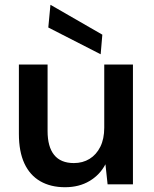

<svg xmlns="http://www.w3.org/2000/svg" viewBox="-20 -771 643 803"><path d="M252 12Q192 12 148.5 -13Q105 -38 82 -87.5Q59 -137 59 -211V-501H179V-223Q179 -157 206.5 -123Q234 -89 289 -89Q326 -89 354.5 -106.5Q383 -124 399.5 -157Q416 -190 416 -237V-501H536V0H430L421 -84Q398 -40 354.5 -14Q311 12 252 12ZM401 -544 182 -656 191 -751 408 -626Z"/></svg>

Font: DM Sans 18pt SemiBold
Style: Regular
Weight: 600
Designer: Colophon Foundry, Jonny Pinhorn
Foundry: Colophon Foundry
Version: Version 4.004;gftools[0.9.30]